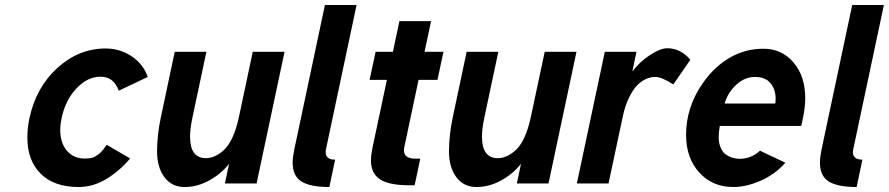

<svg xmlns="http://www.w3.org/2000/svg" viewBox="-20 -730 3537 764"><path d="M452.6 -369.1Q432.6 -424.8 380.4 -424.8Q328.1 -424.8 284.2 -378.2Q240.2 -331.5 225.1 -259.8Q219.7 -233.9 219.7 -213.4Q219.7 -161.1 246.3 -130.1Q272.9 -99.1 316.9 -99.1Q346.7 -99.1 358.2 -106.9Q369.6 -114.7 372.8 -116.7Q376 -118.7 382.3 -125.5Q388.7 -132.3 390.1 -134Q391.6 -135.7 397.7 -144.3Q403.8 -152.8 404.8 -153.8L497.6 -99.6Q458.5 -51.8 404.8 -18.8Q351.1 14.2 293 14.2Q195.8 14.2 142.3 -38.3Q88.9 -90.8 88.9 -183.1Q88.9 -221.7 97.2 -259.8Q123.5 -382.8 208.7 -460Q293.9 -537.1 400.4 -537.1Q457 -537.1 503.7 -506.1Q550.3 -475.1 567.9 -423.8Z M1001 0H875L891.6 -78.6Q861.3 -39.1 813.5 -12.5Q765.6 14.2 714.6 14.2Q663.6 14.2 634.3 -24.9Q605 -64 605 -127.7Q605 -191.4 619.6 -261.2L675.3 -523.9H801.3L745.6 -261.7Q736.3 -217.3 736.3 -186Q736.3 -100.6 799.3 -100.6Q834 -100.6 868.7 -130.9Q909.2 -166.5 930.2 -262.2L985.8 -523.9H1112.3Z M1277.3 -137.2Q1275.9 -130.9 1275.9 -124.5Q1275.9 -94.7 1313.5 -94.7L1290.5 14.2Q1215.3 14.2 1179.9 -7.6Q1144.5 -29.3 1144.5 -83Q1144.5 -103 1150.9 -134.8L1272.9 -710H1398.9Z M1519.5 -412.1H1450.7L1474.6 -523.9H1543.5L1569.3 -646H1695.3L1669.4 -523.9H1744.6L1720.7 -412.1H1645.5L1588.9 -145Q1587.4 -137.7 1587.4 -131.8Q1587.4 -98.6 1633.3 -98.6H1652.3L1629.9 7.3H1610.8Q1527.3 7.3 1491.7 -16.6Q1456.1 -40.5 1456.1 -91.3Q1456.1 -112.3 1462.4 -143.1Z M2162.6 0H2036.6L2053.2 -78.6Q2022.9 -39.1 1975.1 -12.5Q1927.2 14.2 1876.2 14.2Q1825.2 14.2 1795.9 -24.9Q1766.6 -64 1766.6 -127.7Q1766.6 -191.4 1781.2 -261.2L1836.9 -523.9H1962.9L1907.2 -261.7Q1897.9 -217.3 1897.9 -186Q1897.9 -100.6 1960.9 -100.6Q1995.6 -100.6 2030.3 -130.9Q2070.8 -166.5 2091.8 -262.2L2147.5 -523.9H2273.9Z M2659.2 -394Q2613.3 -423.8 2587.6 -423.8Q2562 -423.8 2539.1 -409.7Q2516.1 -395.5 2500.5 -372.1Q2471.2 -327.6 2459 -270L2401.4 0H2275.4L2386.7 -523.9H2512.7L2496.1 -445.3Q2525.4 -484.4 2566.7 -511.2Q2607.9 -538.1 2634.8 -538.1Q2688 -538.1 2727.1 -492.2Z M2863.3 -317.9H3064.9Q3066.4 -327.6 3066.4 -336.4Q3066.4 -374.5 3045.9 -399.2Q3025.4 -423.8 2984.1 -423.8Q2942.9 -423.8 2909.2 -392.3Q2875.5 -360.8 2863.3 -317.9ZM2921.9 -98.1Q2970.2 -98.1 3003.9 -130.4L3105 -82.5Q3064.9 -36.6 3007.3 -11.2Q2949.7 14.2 2897.9 14.2Q2814.9 14.2 2762.5 -43.5Q2710 -101.1 2710 -193.4Q2710 -305.7 2778.8 -402.3Q2823.7 -465.8 2884.8 -501Q2945.8 -536.1 3018.1 -536.1Q3090.3 -536.1 3137.2 -481.9Q3184.1 -427.7 3184.1 -338.9Q3184.1 -302.7 3175.3 -262.2L3168.5 -229H2844.2Q2839.8 -205.6 2839.8 -183.1Q2839.8 -160.6 2847.9 -141.8Q2856 -123 2869.6 -114.3Q2894 -98.1 2921.9 -98.1Z M3375.5 -137.2Q3374 -130.9 3374 -124.5Q3374 -94.7 3411.6 -94.7L3388.7 14.2Q3313.5 14.2 3278.1 -7.6Q3242.7 -29.3 3242.7 -83Q3242.7 -103 3249 -134.8L3371.1 -710H3497.1Z"/></svg>

Font: Tuffy
Style: BoldItalic
Weight: 700
Italic angle: -12°
Designer: Thatcher Ulrich, Karoly Barta, Michael Everson
Version: Version 001.271